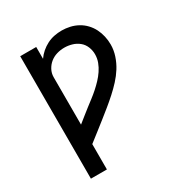

<svg xmlns="http://www.w3.org/2000/svg" viewBox="-173 -656 946 998"><g transform="rotate(-30 300.0 -156.5)"><path d="M85 215V-520H181V-449Q194 -468 211.5 -483Q229 -498 249.5 -508.5Q270 -519 292.5 -523.5Q315 -528 338 -528Q362 -528 386.5 -522.5Q411 -517 433 -505Q455 -493 472.5 -474.5Q490 -456 501 -434Q512 -412 517.5 -387.5Q523 -363 523 -338Q523 -304 512 -271Q501 -238 483 -209.5Q465 -181 442 -156Q419 -131 393.5 -108Q368 -85 341.5 -63.5Q315 -42 288.5 -21Q262 0 235 21Q208 42 181 63V215ZM181 -54Q200 -69 218.5 -84Q237 -99 256.5 -114Q276 -129 295 -143.5Q314 -158 332 -174Q350 -190 366.5 -207.5Q383 -225 396.5 -245Q410 -265 418.5 -287.5Q427 -310 427 -335Q427 -358 418 -380Q409 -402 391 -416.5Q373 -431 350.5 -437.5Q328 -444 305 -444Q282 -444 260 -437.5Q238 -431 220.5 -417Q203 -403 192 -382.5Q181 -362 181 -339Z"/></g></svg>

Font: Iosevka Fixed Medium Extended
Style: Regular
Weight: 500
Width: 7
Monospace: yes
Designer: Belleve Invis
Foundry: Belleve Invis
Version: Version 24.1.1; ttfautohint (v1.8.4)